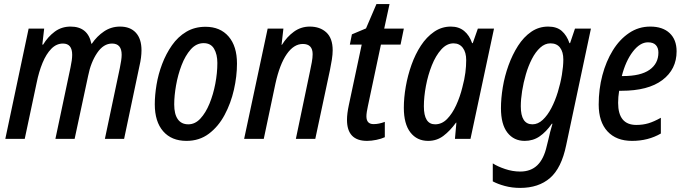

<svg xmlns="http://www.w3.org/2000/svg" viewBox="-20 -679 3348 939"><path d="M6 0 120 -539H196L187 -461H191Q214 -499 247.5 -524Q281 -549 325 -549Q410 -549 427 -465H429Q454 -502 489 -525.5Q524 -549 567 -549Q617 -549 644.5 -519Q672 -489 672 -433Q672 -416 669.5 -396.5Q667 -377 662 -356L587 0H493L566 -346Q570 -365 572.5 -382Q575 -399 575 -411Q575 -466 528 -466Q486 -466 455 -420Q424 -374 411 -308L345 0H251L325 -350Q333 -387 333 -411Q333 -466 288 -466Q256 -466 231 -440.5Q206 -415 188 -371.5Q170 -328 159 -273L101 0Z M892 10Q819 10 778 -37Q737 -84 737 -169Q737 -213 745.5 -264.5Q754 -316 773 -366Q792 -416 821 -457.5Q850 -499 891 -523.5Q932 -548 985 -548Q1057 -548 1098 -500.5Q1139 -453 1139 -368Q1139 -306 1124 -240Q1109 -174 1078.5 -117Q1048 -60 1001.5 -25Q955 10 892 10ZM901 -71Q934 -71 960 -99Q986 -127 1004.5 -172Q1023 -217 1033 -269.5Q1043 -322 1043 -371Q1043 -413 1027 -440.5Q1011 -468 976 -468Q940 -468 913 -437.5Q886 -407 868 -360Q850 -313 841 -261.5Q832 -210 832 -168Q832 -121 849.5 -96Q867 -71 901 -71Z M1174 0 1289 -539H1366L1357 -460H1359Q1383 -499 1417.5 -524Q1452 -549 1495 -549Q1545 -549 1576 -520.5Q1607 -492 1607 -433Q1607 -413 1603 -387.5Q1599 -362 1594 -338L1522 0H1427L1496 -330Q1501 -353 1505 -375Q1509 -397 1509 -414Q1509 -464 1461 -464Q1417 -464 1382.5 -414.5Q1348 -365 1327 -270L1270 0Z M1775 10Q1677 10 1677 -93Q1677 -123 1686 -165L1749 -461H1691L1701 -511L1770 -540L1821 -659H1885L1859 -539H1955L1939 -461H1843L1779 -159Q1776 -146 1774 -132.5Q1772 -119 1772 -110Q1772 -72 1807 -72Q1833 -72 1862 -83V-8Q1845 0 1820.5 5Q1796 10 1775 10Z M2074 10Q2019 10 1987 -31.5Q1955 -73 1955 -152Q1955 -201 1964.5 -255.5Q1974 -310 1992.5 -362Q2011 -414 2038.5 -456Q2066 -498 2103 -523.5Q2140 -549 2185 -549Q2224 -549 2250 -527.5Q2276 -506 2289 -468H2292L2317 -539H2396L2281 0H2205L2212 -79H2210Q2181 -39 2148.5 -14.5Q2116 10 2074 10ZM2108 -71Q2141 -71 2166.5 -97Q2192 -123 2211 -164.5Q2230 -206 2241 -251Q2252 -292 2256 -324Q2260 -356 2260 -385Q2260 -423 2243.5 -445Q2227 -467 2198 -467Q2165 -467 2138 -437Q2111 -407 2092 -359.5Q2073 -312 2063 -258.5Q2053 -205 2053 -159Q2053 -71 2108 -71Z M2524 240Q2484 240 2449 230.5Q2414 221 2390 208V120Q2413 135 2450 147.5Q2487 160 2524 160Q2576 160 2608 129Q2640 98 2654 35L2662 3Q2665 -12 2670.5 -33Q2676 -54 2682 -74H2679Q2651 -34 2619 -12Q2587 10 2546 10Q2493 10 2461.5 -30.5Q2430 -71 2430 -150Q2430 -198 2439 -252.5Q2448 -307 2467 -359.5Q2486 -412 2513.5 -455Q2541 -498 2578 -523.5Q2615 -549 2661 -549Q2703 -549 2727.5 -527.5Q2752 -506 2765 -468H2768L2792 -539H2870L2749 31Q2726 143 2670 191.5Q2614 240 2524 240ZM2584 -71Q2611 -71 2634.5 -93Q2658 -115 2676.5 -150.5Q2695 -186 2708 -228.5Q2721 -271 2728 -313Q2735 -355 2735 -388Q2735 -425 2719 -446Q2703 -467 2672 -467Q2645 -467 2622 -446Q2599 -425 2581.5 -391Q2564 -357 2552 -316Q2540 -275 2533.5 -234Q2527 -193 2527 -159Q2527 -71 2584 -71Z M3071 10Q2994 10 2951 -36.5Q2908 -83 2908 -168Q2908 -243 2926 -311Q2944 -379 2977 -432.5Q3010 -486 3056.5 -517.5Q3103 -549 3160 -549Q3221 -549 3255 -517Q3289 -485 3289 -428Q3289 -340 3219.5 -287.5Q3150 -235 3019 -235H3008Q3003 -205 3003 -176Q3003 -68 3092 -68Q3124 -68 3151 -76Q3178 -84 3212 -103V-26Q3150 10 3071 10ZM3027 -307Q3113 -307 3156.5 -337.5Q3200 -368 3200 -422Q3200 -445 3187.5 -458.5Q3175 -472 3149 -472Q3110 -472 3075 -426.5Q3040 -381 3021 -307Z"/></svg>

Font: Noto Sans Condensed Medium
Style: Italic
Weight: 500
Width: 3
Italic angle: -12°
Designer: Monotype Design Team
Foundry: Monotype Imaging Inc.
Version: Version 2.013; ttfautohint (v1.8.4.7-5d5b)